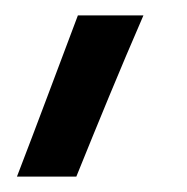

<svg xmlns="http://www.w3.org/2000/svg" viewBox="-20 -108 243 249"><path d="M166 -88Q143 -35 121.5 17Q100 69 79 121H2Q22 69 41.5 17Q61 -35 81 -88Z"/></svg>

Font: Synthetic
Style: Regular
Weight: 400
Designer: Santiago Orozco
Foundry: Typemade
Version: Version 2.000; ttfautohint (v1.8.4.7-5d5b)